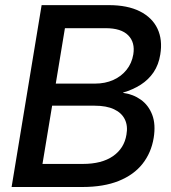

<svg xmlns="http://www.w3.org/2000/svg" viewBox="-20 -748 684 768"><path d="M26.4 0 146.5 -727.5H415Q490.2 -727.5 539.6 -702.6Q588.9 -677.7 609.9 -633.3Q630.9 -588.9 621.1 -529.8Q614.7 -489.3 594.5 -459.2Q574.2 -429.2 543 -409.2Q511.7 -389.2 472.7 -377.9V-376.5Q512.7 -371.1 543.5 -349.1Q574.2 -327.1 588.9 -288.8Q603.5 -250.5 594.7 -196.3Q585 -137.2 550.3 -93Q515.6 -48.8 455.3 -24.4Q395 0 309.6 0ZM149.9 -92.3H311.5Q387.2 -92.3 432.1 -123.5Q477.1 -154.8 485.8 -209.5Q492.2 -244.6 479.2 -270.8Q466.3 -296.9 436 -311Q405.8 -325.2 358.9 -325.2H188.5ZM203.1 -413.6H360.4Q400.4 -413.6 432.9 -428Q465.3 -442.4 486.3 -468.8Q507.3 -495.1 513.2 -530.3Q521 -578.1 492.9 -606.7Q464.8 -635.3 402.3 -635.3H239.7Z"/></svg>

Font: Inter 28pt Medium
Style: Italic
Weight: 500
Italic angle: -9.3988°
Designer: Rasmus Andersson
Foundry: rsms
Version: Version 4.001;git-66647c0bb